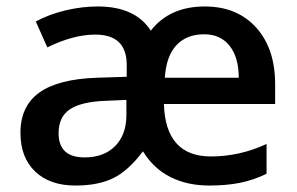

<svg xmlns="http://www.w3.org/2000/svg" viewBox="-20 -570 927 600"><path d="M43.9 -154.8Q43.9 -238.8 103.3 -281Q162.6 -323.2 284.2 -327.1L376 -330.1V-367.2Q376 -461.9 277.8 -461.9Q209 -461.9 127.9 -421.9L91.8 -502.9Q134.8 -525.9 185.8 -537.8Q236.8 -549.8 285.2 -549.8Q402.8 -549.8 451.2 -474.1Q509.8 -549.8 620.1 -549.8Q720.7 -549.8 780.3 -484.1Q839.8 -418.5 839.8 -307.1V-245.1H492.2Q497.1 -81.1 639.2 -81.1Q729 -81.1 813 -120.1V-26.9Q771 -6.8 729.2 1.5Q687.5 9.8 633.8 9.8Q565.4 9.8 512.5 -16.8Q459.5 -43.5 426.8 -97.2Q380.9 -36.1 333.7 -13.2Q286.6 9.8 215.8 9.8Q135.3 9.8 89.6 -34.2Q43.9 -78.1 43.9 -154.8ZM163.1 -153.8Q163.1 -78.1 244.1 -78.1Q304.7 -78.1 339.8 -113.5Q375 -148.9 375 -210.9V-257.8L309.1 -254.9Q233.4 -252 198.2 -228.3Q163.1 -204.6 163.1 -153.8ZM618.2 -462.9Q563.5 -462.9 531.5 -429Q499.5 -395 495.1 -327.1H726.1Q726.1 -390.6 697.5 -426.8Q668.9 -462.9 618.2 -462.9Z"/></svg>

Font: JBL Sans
Style: Semibold
Weight: 600
Version: Version 1.10